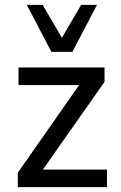

<svg xmlns="http://www.w3.org/2000/svg" viewBox="-20 -768 496 788"><path d="M53 0V-59L323 -445L325 -419H56V-491H409V-432L137 -45L135 -72H419V0ZM191 -555 90 -748H155L234 -613L313 -748H378L277 -555Z"/></svg>

Font: Nunito Sans 10pt SemiCondensed Medium
Style: Regular
Weight: 500
Width: 4
Designer: Vernon Adams
Foundry: Vernon Adams
Version: Version 3.101;gftools[0.9.27]